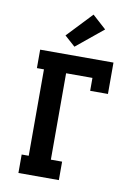

<svg xmlns="http://www.w3.org/2000/svg" viewBox="-105 -1060 809 1127"><g transform="rotate(10 300.0 -496.0)"><path d="M86 0V-110H128V-625H86V-735H523V-548H417V-625H260V-110H327V0ZM281 -787 218 -843 359 -992 441 -918Z"/></g></svg>

Font: Iosevka Curly Slab XBdEx
Style: Regular
Weight: 800
Width: 7
Monospace: yes
Designer: Belleve Invis
Foundry: Belleve Invis
Version: Version 11.0.0; ttfautohint (v1.8.3)